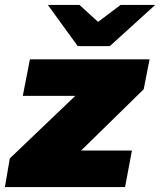

<svg xmlns="http://www.w3.org/2000/svg" viewBox="-44 -763 653 783"><path d="M-24 0 -4 -117 286 -394 317 -372H49L78 -521H566L542 -399L251 -114L226 -149H494L466 0ZM273 -575 327 -652 448 -743H589L404 -575ZM273 -575 151 -743H280L381 -651L404 -575Z"/></svg>

Font: REM ExtraBold
Style: Italic
Weight: 800
Italic angle: -11°
Designer: Octavio Pardo
Foundry: Ashler Design
Version: Version 1.005;gftools[0.9.28]